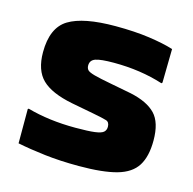

<svg xmlns="http://www.w3.org/2000/svg" viewBox="-81 -583 670 665"><g transform="rotate(15 254.5 -250.5)"><path d="M38 -147Q116 -125 211 -125Q257 -125 280 -128Q303 -131 311 -138Q319 -145 319 -157Q319 -174 306.5 -178Q294 -182 257 -189L178 -204Q102 -219 68.5 -251.5Q35 -284 35 -349Q35 -437 87.5 -469Q140 -501 255 -501Q324 -501 376.5 -493.5Q429 -486 464 -475L462 -354L459 -351Q378 -377 282 -377Q235 -377 216.5 -370.5Q198 -364 198 -345Q198 -335 203.5 -329Q209 -323 229 -317.5Q249 -312 292 -304L365 -290Q426 -277 455 -247Q484 -217 484 -152Q484 -95 463 -61.5Q442 -28 392.5 -14Q343 0 256 0Q190 0 134.5 -6.5Q79 -13 35 -22V-145Z"/></g></svg>

Font: Bakbak One
Style: Regular
Weight: 400
Designer: Saumya Kishore and Sanchit Sawaria
Foundry: A Good Feeling
Version: Version 1.003; ttfautohint (v1.8.3)